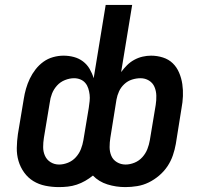

<svg xmlns="http://www.w3.org/2000/svg" viewBox="-20 -755 840 783"><path d="M220 8Q192 8 165 2.5Q138 -3 116 -16.5Q94 -30 78.5 -51.5Q63 -73 55.5 -98.5Q48 -124 48.5 -152Q49 -180 53 -208L77 -352Q80 -372 86 -393Q92 -414 101.5 -434Q111 -454 125 -472Q139 -490 157 -503Q175 -516 196.5 -522Q218 -528 239 -528Q261 -528 281.5 -522.5Q302 -517 318.5 -504.5Q335 -492 345.5 -474Q356 -456 362 -436L411 -735H519L474 -461Q485 -476 498 -489Q511 -502 527.5 -511Q544 -520 561.5 -524Q579 -528 596 -528Q621 -528 644.5 -520.5Q668 -513 684.5 -497Q701 -481 710.5 -458.5Q720 -436 723.5 -412Q727 -388 726 -363Q725 -338 720 -312L697 -168Q693 -145 685 -121.5Q677 -98 663 -77Q649 -56 629 -39Q609 -22 586.5 -11Q564 0 539.5 4Q515 8 491 8Q453 8 418 -3Q383 -14 359 -39Q344 -27 327.5 -17.5Q311 -8 293 -2Q275 4 256.5 6Q238 8 220 8ZM492 -84Q510 -84 528.5 -91.5Q547 -99 560.5 -114Q574 -129 581 -147Q588 -165 591 -183L615 -327Q618 -346 617.5 -365Q617 -384 610 -400.5Q603 -417 587.5 -426.5Q572 -436 553 -436Q536 -436 518.5 -430.5Q501 -425 487 -412Q473 -399 465.5 -382.5Q458 -366 455 -349L430 -193Q427 -174 427 -155Q427 -136 434 -119.5Q441 -103 457 -93.5Q473 -84 492 -84ZM221 -84Q239 -84 257.5 -91.5Q276 -99 289.5 -114Q303 -129 310 -147Q317 -165 320 -183L342 -315Q344 -329 345.5 -342.5Q347 -356 345.5 -369Q344 -382 340 -394.5Q336 -407 328 -416.5Q320 -426 308 -431Q296 -436 282 -436Q264 -436 245 -428.5Q226 -421 212.5 -406Q199 -391 192 -373Q185 -355 183 -337L159 -193Q156 -174 156 -155Q156 -136 163.5 -119.5Q171 -103 186.5 -93.5Q202 -84 221 -84Z"/></svg>

Font: Iosevka Aile Semibold
Style: Italic
Weight: 600
Italic angle: -9°
Designer: Belleve Invis
Foundry: Belleve Invis
Version: Version 31.1.0; ttfautohint (v1.8.4)